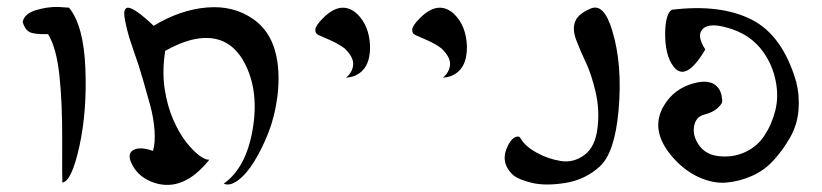

<svg xmlns="http://www.w3.org/2000/svg" viewBox="-20 -754 2360 551"><path d="M118 -656Q77 -655 64 -662.5Q51 -670 45 -691Q50 -715 83.5 -725Q117 -735 148 -734L178 -732Q220 -681 225 -558.5Q230 -436 208 -335Q186 -234 159 -230Q158 -242 158.5 -350Q159 -458 150.5 -537.5Q142 -617 118 -656Z M347 -732Q366 -732 421 -680Q497 -726 573.5 -732.5Q650 -739 707 -699Q764 -659 776 -577Q783 -528 775.5 -473Q768 -418 750 -372.5Q732 -327 709.5 -290.5Q687 -254 663 -236.5Q639 -219 622 -227Q686 -272 705 -382Q724 -493 682 -573Q633 -666 527 -639Q493 -630 454 -608Q445 -549 452.5 -499.5Q460 -450 477 -411Q494 -372 514.5 -346Q535 -320 553 -307Q571 -294 581 -296Q507 -203 424 -229Q378 -244 359 -282Q342 -315 366 -325Q384 -333 419 -321Q426 -344 423.5 -379.5Q421 -415 411 -452Q401 -489 389 -530Q377 -571 364.5 -605.5Q352 -640 344.5 -670Q337 -700 336.5 -715Q336 -730 347 -732Z M973 -531Q992 -547 993.5 -568.5Q995 -590 969 -615Q952 -628 928 -638.5Q904 -649 894 -653.5Q884 -658 885 -669.5Q886 -681 907 -702Q960 -755 1005 -714Q1040 -680 1042 -621Q1043 -555 997 -536Q986 -532 973 -531Z M1251 -531Q1270 -547 1271.5 -568.5Q1273 -590 1247 -615Q1230 -628 1206 -638.5Q1182 -649 1172 -653.5Q1162 -658 1163 -669.5Q1164 -681 1185 -702Q1238 -755 1283 -714Q1318 -680 1320 -621Q1321 -555 1275 -536Q1264 -532 1251 -531Z M1695 -389Q1701 -440 1689 -491Q1677 -542 1661 -575.5Q1645 -609 1633.5 -639.5Q1622 -670 1630.5 -692Q1639 -714 1674 -729Q1713 -747 1737 -666Q1767 -568 1755 -436Q1744 -315 1701 -276Q1659 -238 1602.5 -229Q1546 -220 1507.5 -229Q1469 -238 1452 -252Q1414 -288 1437 -335Q1450 -361 1465 -362Q1471 -363 1474 -357Q1486 -335 1519 -316.5Q1552 -298 1589 -292Q1626 -286 1657.5 -309.5Q1689 -333 1695 -389Z M1912 -301Q1842 -380 1886 -452Q1915 -500 1971 -515Q2025 -530 2045 -496Q2051 -485 2052 -470Q2053 -467 2052.5 -461.5Q2052 -456 2039.5 -444Q2027 -432 2001 -425Q1977 -419 1972 -392.5Q1967 -366 1984.5 -339.5Q2002 -313 2035 -307Q2078 -300 2115 -316Q2152 -332 2173.5 -364.5Q2195 -397 2205 -437Q2215 -477 2206 -522Q2197 -567 2171 -604Q2134 -657 2065 -675Q2009 -691 1993 -666Q1981 -648 2004 -612Q1948 -517 1913 -563Q1887 -596 1889 -666Q1891 -715 1908 -726Q2047 -743 2136.5 -698Q2226 -653 2265 -519Q2275 -479 2271.5 -437.5Q2268 -396 2248 -360.5Q2228 -325 2201 -295Q2174 -265 2137.5 -249Q2101 -233 2064 -230Q2027 -227 1986.5 -245Q1946 -263 1912 -301Z"/></svg>

Font: HarSinai
Style: Regular
Weight: 400
Version: Version 1.1